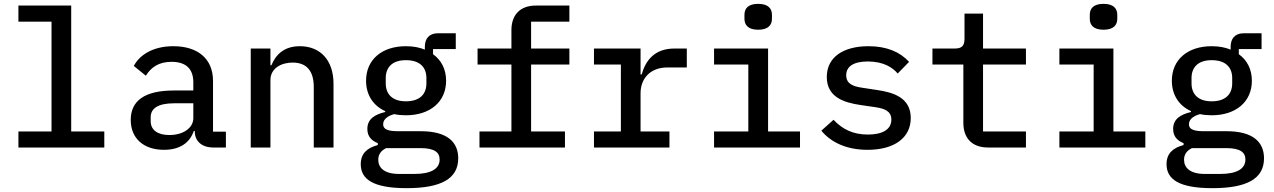

<svg xmlns="http://www.w3.org/2000/svg" viewBox="-20 -769 6642 1001"><path d="M76 0H523.8V-83.5H351.2V-740.1H76V-656.2H248.6V-83.5H76Z M1092.3 0H1157.7V-82.4H1090.6V-346.9C1090.6 -463.1 1011 -528.1 883.5 -528.1C775.2 -528.1 706.3 -480.5 677.6 -425.1L740.4 -374.3C767.8 -418.3 807.9 -446.7 874.3 -446.7C949.2 -446.7 987.9 -410.2 987.9 -339.5V-297.2H886.7C733.3 -297.2 661.6 -243.3 661.6 -143.8C661.6 -46.9 729.4 12.1 834.9 12.1C917.3 12.1 969.8 -24.5 990.4 -86.3H995.4V-84.5C995.4 -33.4 1031.6 0 1092.3 0ZM765.6 -137.4V-158C765.6 -204.5 805 -230.5 888.1 -230.5H987.9V-153.1C987.9 -101.6 935 -65 862.9 -65C803.3 -65 765.6 -90.2 765.6 -137.4Z M1389.9 0V-351.6C1389.9 -413.7 1447.4 -442.8 1505.7 -442.8C1577.4 -442.8 1615.8 -400.2 1615.8 -316.1V0H1718.8V-332C1718.8 -457 1648.4 -528.1 1543.3 -528.1C1458.8 -528.1 1416.9 -481.9 1394.9 -428.6H1389.9V-516H1287.3V0Z M2369 56.5C2369 -28.4 2311.8 -84.9 2173.7 -84.9H2058.6C2012.1 -84.9 1977.6 -90.2 1977.6 -121.8C1977.6 -151.3 2009.9 -167.3 2035.5 -174C2054.7 -169.7 2074.9 -168 2096.2 -168C2222.3 -168 2305.8 -238.3 2305.8 -348C2305.8 -408.4 2280.5 -455.6 2237.6 -486.5V-513.1H2356.2V-595.5H2262.4C2215.9 -595.5 2195 -565.7 2195 -525.6V-510.3C2166.5 -522 2133.5 -528.1 2096.2 -528.1C1970.9 -528.1 1888.5 -458.1 1888.5 -348C1888.5 -274.1 1925.8 -218 1988.3 -189.6V-185C1933.9 -171.9 1895.2 -148.8 1895.2 -96.9C1895.2 -58.6 1915.8 -36.2 1949.6 -22.7V-12.8C1893.8 2.1 1860.8 31.2 1860.8 87C1860.8 164.8 1924 212 2100.1 212C2280.2 212 2369 162.3 2369 56.5ZM1952.1 63.9C1952.1 36.2 1966.3 16.3 1993.3 3.2H2171.9C2247.2 3.2 2272 26.6 2272 62.9C2272 111.9 2225.5 137.8 2141 137.8H2060C1982.6 137.8 1952.1 104.8 1952.1 63.9ZM1991.1 -334.5V-361.9C1991.1 -417.6 2024.5 -455.3 2096.2 -455.3C2169.4 -455.3 2203.1 -417.6 2203.1 -361.9V-334.5C2203.1 -278.8 2169.4 -240.8 2096.2 -240.8C2024.5 -240.8 1991.1 -278.8 1991.1 -334.5Z M2479.8 0H2925.4V-83.5H2748.9V-432.5H2948.5V-516H2748.9V-656.2H2948.5V-740.1H2774.9C2686.8 -740.1 2646.3 -686.8 2646.3 -611.9V-516H2469.8V-432.5H2646.3V-83.5H2479.8Z M3076.7 0H3470.2V-83.5H3319.6V-283.4C3319.6 -357.2 3367.9 -417.3 3459.5 -417.3H3560.7V-516H3496.4C3390.3 -516 3345.2 -451.3 3325.3 -380.7H3319.6V-516H3076.7V-432.5H3217V-83.5H3076.7Z M3932.9 -614C3985.4 -614 4004.6 -638.8 4004.6 -671.5V-691.8C4004.6 -724.1 3985.4 -748.9 3932.9 -748.9C3880 -748.9 3861.2 -724.1 3861.2 -691.8V-671.5C3861.2 -638.8 3880 -614 3932.9 -614ZM3702.8 0H4150.9V-83.5H3984.4V-516H3702.8V-432.5H3881.4V-83.5H3702.8Z M4503.2 12.1C4642 12.1 4728.3 -50.1 4728.3 -153.8C4728.3 -261 4635.3 -287.3 4555 -299.4L4473.7 -311.8C4429.7 -318.5 4391.7 -330.6 4391.7 -376.8C4391.7 -423.3 4431.8 -448.5 4504.3 -448.5C4587.4 -448.5 4634.2 -416.2 4660.2 -385.7L4719.5 -446.4C4672.6 -497.9 4603.7 -528.1 4507.8 -528.1C4378.2 -528.1 4290.5 -472.3 4290.5 -367.5C4290.5 -260.3 4384.2 -234 4463.8 -221.9L4545.5 -209.9C4589.8 -203.1 4627.1 -190.7 4627.1 -145.2C4627.1 -92 4577.4 -67.5 4504.6 -67.5C4426.8 -67.5 4371.8 -95.5 4325.6 -144.5L4262.1 -87.7C4312.1 -27 4393.1 12.1 4503.2 12.1Z M5131 0H5328.8V-83.5H5105.1V-432.5H5328.8V-516H5105.1V-698.2H5008.5V-567.5C5008.5 -529.1 4994 -516 4956.7 -516H4841.3V-432.5H5002.5V-128.2C5002.5 -53.3 5043.7 0 5131 0Z M5733.3 -614C5785.9 -614 5805 -638.8 5805 -671.5V-691.8C5805 -724.1 5785.9 -748.9 5733.3 -748.9C5680.4 -748.9 5661.6 -724.1 5661.6 -691.8V-671.5C5661.6 -638.8 5680.4 -614 5733.3 -614ZM5503.2 0H5951.3V-83.5H5784.8V-516H5503.2V-432.5H5681.8V-83.5H5503.2Z M6570 56.5C6570 -28.4 6512.8 -84.9 6374.6 -84.9H6259.6C6213.1 -84.9 6178.6 -90.2 6178.6 -121.8C6178.6 -151.3 6210.9 -167.3 6236.5 -174C6255.7 -169.7 6275.9 -168 6297.2 -168C6423.3 -168 6506.7 -238.3 6506.7 -348C6506.7 -408.4 6481.5 -455.6 6438.6 -486.5V-513.1H6557.2V-595.5H6463.4C6416.9 -595.5 6396 -565.7 6396 -525.6V-510.3C6367.5 -522 6334.5 -528.1 6297.2 -528.1C6171.9 -528.1 6089.5 -458.1 6089.5 -348C6089.5 -274.1 6126.8 -218 6189.3 -189.6V-185C6134.9 -171.9 6096.2 -148.8 6096.2 -96.9C6096.2 -58.6 6116.8 -36.2 6150.6 -22.7V-12.8C6094.8 2.1 6061.8 31.2 6061.8 87C6061.8 164.8 6125 212 6301.1 212C6481.2 212 6570 162.3 6570 56.5ZM6153.1 63.9C6153.1 36.2 6167.3 16.3 6194.2 3.2H6372.9C6448.2 3.2 6473 26.6 6473 62.9C6473 111.9 6426.5 137.8 6342 137.8H6261C6183.6 137.8 6153.1 104.8 6153.1 63.9ZM6192.1 -334.5V-361.9C6192.1 -417.6 6225.5 -455.3 6297.2 -455.3C6370.4 -455.3 6404.1 -417.6 6404.1 -361.9V-334.5C6404.1 -278.8 6370.4 -240.8 6297.2 -240.8C6225.5 -240.8 6192.1 -278.8 6192.1 -334.5Z"/></svg>

Font: Margiela Mono Medium
Style: Regular
Weight: 500
Designer: Mike Abbink, Paul van der Laan, Pieter van Rosmalen
Foundry: Bold Monday
Version: Version 2.003 2021